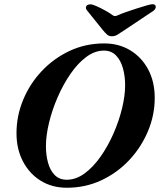

<svg xmlns="http://www.w3.org/2000/svg" viewBox="-20 -868 752 902"><path d="M294 14Q225 14 171.8 -18.6Q118.6 -51.3 88.1 -109.3Q57.5 -167.4 57.5 -242.2Q57.5 -323.2 88.7 -398.8Q120 -474.5 176.1 -534.1Q232.3 -593.7 307.2 -628.9Q382.2 -664 469.6 -664Q538.6 -664 592.3 -631.4Q646 -598.7 676.5 -541.1Q706.9 -483.4 706.9 -407.8Q706.9 -327.6 675.3 -252Q643.6 -176.3 587.5 -116.3Q531.3 -56.3 456.4 -21.1Q381.4 14 294 14ZM293.7 -23.6Q337 -23.6 377.4 -53.2Q417.7 -82.8 452.4 -132Q487 -181.2 513 -240.4Q539 -299.6 553.4 -358.9Q567.8 -418.2 567.8 -468Q567.8 -510.9 557.4 -547.9Q547 -584.9 524.9 -607.6Q502.9 -630.3 468.3 -630.3Q425.3 -630.3 385 -600.2Q344.8 -570.1 310.7 -520.3Q276.5 -470.6 250.7 -411Q224.8 -351.4 210.3 -291.2Q195.8 -231 195.8 -181.2Q195.8 -139.1 205.8 -103.1Q215.8 -67.1 237.4 -45.3Q259.1 -23.6 293.7 -23.6ZM505.5 -697.6Q492.7 -697.6 484.2 -704.6Q475.7 -711.6 463.6 -726.2L388.3 -819.7Q382.3 -827.7 383.9 -835Q386.4 -847.6 406.1 -847.6Q413.9 -847.6 433.9 -838.8Q453.9 -830.1 475.4 -817.9Q497 -805.7 509.4 -796.5Q514.6 -792.3 520.5 -792.5Q526.3 -792.7 534.1 -796.5Q548.2 -803 572.6 -811.6Q597 -820.2 623 -828.4Q649.1 -836.7 669.2 -842.5Q689.4 -848.2 696 -848.2Q711.8 -848.2 711.8 -835.8Q711.8 -825.7 700.7 -817.2L564.4 -726.2Q542.7 -711.3 531 -704.5Q519.2 -697.6 505.5 -697.6Z"/></svg>

Font: EB Garamond
Style: Italic
Weight: 400
Italic angle: -17.2°
Designer: Georg Duffner and Octavio Pardo
Foundry: Georg Duffner
Version: Version 1.001